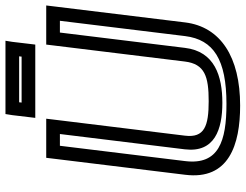

<svg xmlns="http://www.w3.org/2000/svg" viewBox="-118 -745 898 702"><g transform="rotate(-90 331.0 -394.0)"><path d="M312 -80C222 -80 177 -95 186 -167L245 -649L248 -674H223H130H105L102 -649L43 -166C23 -6 153 35 296 35C473 35 584 -36 600 -166L659 -649L662 -674H637H544H519L516 -649L457 -167C448 -94 402 -80 312 -80ZM306 -30C404 -30 494 -58 507 -167L563 -624H606L550 -166C537 -62 464 -15 302 -15C166 -15 78 -43 93 -166L149 -624H192L136 -167C123 -58 209 -30 306 -30ZM522 -739 529 -798 533 -823H508H290H265L261 -798L254 -739L251 -714H276H494H519L522 -739ZM475 -764H307L308 -773H476L475 -764Z"/></g></svg>

Font: Gamestation Display Outline
Style: Italic
Weight: 400
Designer: Jonas Hecksher
Foundry: Jonas Hecksher, Playtypeª, e-types AS
Version: Version 1.003